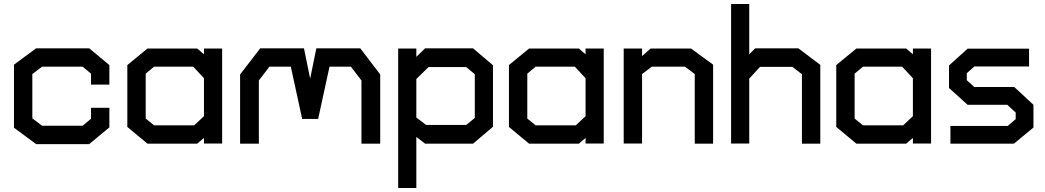

<svg xmlns="http://www.w3.org/2000/svg" viewBox="-20 -720 5238 962"><path d="M427 2H161L50 -80V-396L161 -478H427L528 -394V-296H436V-351L394 -386H191L142 -349V-127L191 -90H394L436 -125V-180H528V-82Z M1002 -1V-29L968 0H719L618 -84V-394L719 -477H968L1002 -448V-477H1093V-1ZM1002 -328 948 -386H752L710 -351V-126L752 -92H953L1002 -138Z M1791 0V-317L1738 -386H1631L1574 -124H1494L1437 -386H1330L1277 -317V0H1183V-347L1284 -478H1503L1534 -326L1565 -478H1785L1885 -347V0Z M2350 0H2110L2066 -34V222H1975V-477H2066V-435L2110 -478H2350L2450 -393V-85ZM2359 -348 2316 -384H2127L2066 -324V-131L2115 -94H2316L2359 -129Z M2914 -1V-29L2880 0H2631L2530 -84V-394L2631 -477H2880L2914 -448V-477H3005V-1ZM2914 -328 2860 -386H2664L2622 -351V-126L2664 -92H2865L2914 -138Z M3461 0V-349L3412 -386H3246L3197 -349V-1H3105V-477H3197V-439L3240 -477H3442L3553 -396V0Z M3998 0V-348L3950 -385H3788L3734 -326V-1H3643V-700H3734V-448L3764 -478H3980L4090 -395V0Z M4554 -1V-29L4520 0H4271L4170 -84V-394L4271 -477H4520L4554 -448V-477H4645V-1ZM4554 -328 4500 -386H4304L4262 -351V-126L4304 -92H4505L4554 -138Z M5060 0H4742V-89H5029L5069 -123V-156L5027 -195H4828L4735 -279V-392L4828 -476H5136V-387H4862L4824 -353V-318L4862 -284H5062L5158 -195V-81Z"/></svg>

Font: Turret Road
Style: Bold
Weight: 700
Designer: Noponies
Foundry: Noponies
Version: Version 1.001; ttfautohint (v1.8)